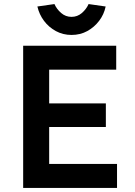

<svg xmlns="http://www.w3.org/2000/svg" viewBox="-20 -925 665 945"><path d="M94 0V-700H552V-582H222V-416H501V-300H222V-118H556V0ZM164 -893 248 -905Q259 -880 281 -861Q303 -842 332 -842Q361 -842 383 -861Q405 -880 416 -905L500 -893Q492 -854 468 -822.5Q444 -791 409.5 -772Q375 -753 332 -753Q290 -753 255 -772Q220 -791 196.5 -822.5Q173 -854 164 -893Z"/></svg>

Font: Mach Medium
Style: Regular
Weight: 500
Version: Version 1.002